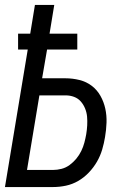

<svg xmlns="http://www.w3.org/2000/svg" viewBox="-20 -755 515 775"><path d="M0 0 92 -555H53V-619H102L121 -735H199L180 -619H292V-555H170L150 -439H244Q273 -439 301 -432Q329 -425 350.5 -408.5Q372 -392 385.5 -368Q399 -344 405 -316.5Q411 -289 410 -260Q409 -231 404 -202Q400 -177 392.5 -151.5Q385 -126 371.5 -102.5Q358 -79 338.5 -58.5Q319 -38 295.5 -24.5Q272 -11 246 -5.5Q220 0 194 0ZM89 -69H194Q211 -69 228.5 -73.5Q246 -78 261 -89Q276 -100 288 -114.5Q300 -129 308 -145.5Q316 -162 320.5 -179Q325 -196 328 -213Q331 -231 332 -249Q333 -267 331.5 -284Q330 -301 323.5 -317Q317 -333 306 -345.5Q295 -358 279 -364Q263 -370 245 -370H139Z"/></svg>

Font: Iosevka QP
Style: Italic
Weight: 400
Italic angle: -9°
Designer: Belleve Invis
Foundry: Belleve Invis
Version: Version 20.0.0; ttfautohint (v1.8.4)